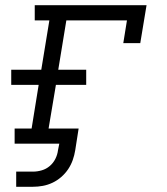

<svg xmlns="http://www.w3.org/2000/svg" viewBox="-20 -550 640 735"><path d="M42 165V107H106Q123 107 140 102Q157 97 170.5 85.5Q184 74 192 58Q200 42 202 25L207 0H36V-58H101L128 -225H23V-283H138L169 -472H113V-530H541L517 -385H452L466 -472H234L203 -283H310V-225H194L166 -58H281L268 25Q265 44 258.5 62.5Q252 81 241 97.5Q230 114 214.5 127.5Q199 141 181 149.5Q163 158 144 161.5Q125 165 106 165Z"/></svg>

Font: Iosevka Curly Slab LtExObl
Style: Regular
Weight: 300
Width: 7
Italic angle: -9°
Monospace: yes
Designer: Belleve Invis
Foundry: Belleve Invis
Version: Version 11.1.0; ttfautohint (v1.8.3)